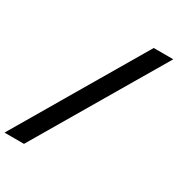

<svg xmlns="http://www.w3.org/2000/svg" viewBox="-209 -917 1058 1141"><g transform="rotate(30 319.5 -346.5)"><path d="M-6.3 92.8H127.4L644.5 -786.1H510.3Z"/></g></svg>

Font: Cascadia Code NF
Style: Bold Italic
Weight: 700
Italic angle: -10°
Monospace: yes
Designer: Aaron Bell
Foundry: Saja Typeworks
Version: Version 2404.023